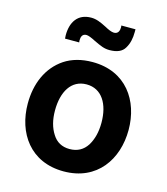

<svg xmlns="http://www.w3.org/2000/svg" viewBox="-112 -835 811 930"><g transform="rotate(15 293.5 -369.5)"><path d="M134 -615H205C205 -618 204 -622 204 -625C204 -642 209 -659 230 -659C239 -659 255 -653 276 -642C312 -625 329 -617 356 -617C393 -617 419 -628 432 -651C446 -674 452 -701 452 -733C452 -738 452 -742 452 -747H381C381 -744 382 -741 382 -738C382 -721 376 -704 355 -704C343 -704 325 -712 309 -721C278 -737 256 -746 231 -746C163 -746 133 -697 133 -632ZM293 8C461 8 546 -120 546 -267C546 -414 461 -540 293 -540C238 -540 191 -527 153 -502C77 -451 41 -364 41 -265C41 -118 126 8 293 8ZM293 -104C255 -104 226 -120 207 -151C187 -182 177 -220 177 -267C177 -360 216 -428 293 -428C370 -428 410 -360 410 -267C410 -220 400 -182 381 -151C361 -120 332 -104 293 -104Z"/></g></svg>

Font: Be Vietnam
Style: Bold
Weight: 700
Designer: Gabriel Lam
Foundry: TypeRant
Version: Version 4.000